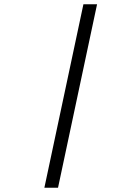

<svg xmlns="http://www.w3.org/2000/svg" viewBox="-20 -770 640 900"><path d="M188 110 371 -750H435L252 110Z"/></svg>

Font: Geist Mono Light
Style: Italic
Weight: 300
Italic angle: -12°
Monospace: yes
Designer: Basement.studio, Andrés Briganti, Mateo Zaragoza
Foundry: Basement.studio, Vercel, Andrés Briganti, Guido Ferreyra, Mateo Zaragoza
Version: Version 1.500; ttfautohint (v1.8.4.7-5d5b)